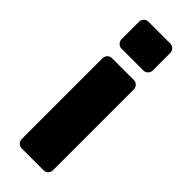

<svg xmlns="http://www.w3.org/2000/svg" viewBox="-243 -756 782 782"><g transform="rotate(45 148.0 -365.0)"><path d="M211 -575H85Q74 -575 66 -583Q58 -591 58 -602V-703Q58 -714 66 -722Q74 -730 85 -730H211Q222 -730 230 -722Q238 -714 238 -703V-602Q238 -591 230 -583Q222 -575 211 -575ZM211 0H85Q74 0 66 -8Q58 -16 58 -27V-493Q58 -504 66 -512Q74 -520 85 -520H211Q222 -520 230 -512Q238 -504 238 -493V-27Q238 -16 230 -8Q222 0 211 0Z"/></g></svg>

Font: Rubik
Style: Regular
Weight: 700
Designer: Hubert & Fischer
Foundry: Hubert & Fischer
Version: Version 1.100